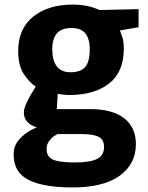

<svg xmlns="http://www.w3.org/2000/svg" viewBox="-20 -570 650 845"><path d="M145 -9.8Q145 -7.8 128.4 -14.4Q111.8 -21 98.4 -35.9Q85 -50.8 85 -76.2Q85 -106.9 137.2 -189Q108.4 -208 84.2 -245.1Q60.1 -282.2 60.1 -345.2Q60.1 -444.3 126.5 -497.1Q192.9 -549.8 299.8 -549.8Q366.7 -549.8 418 -525.9L589.8 -529.8V-450.2L507.8 -436Q508.8 -432.1 516.8 -411.1Q524.9 -390.1 524.9 -356.9Q524.9 -252.9 460 -202.4Q395 -151.9 285.2 -151.9Q266.1 -151.9 251.5 -154.5Q236.8 -157.2 233.9 -157.2L230 -89.8H377.9Q474.1 -89.8 526.1 -49.8Q578.1 -9.8 578.1 64.9Q578.1 150.9 507.6 202.9Q437 254.9 297.9 254.9Q171.9 254.9 106 221.9Q40 189 40 109.9Q40 71.8 63.5 44.9Q86.9 18.1 116 2.9Q145 -12.2 145 -9.8ZM210 -352.1Q210 -305.2 229.5 -278.6Q249 -252 290 -252Q335.9 -252 355.5 -275.9Q375 -299.8 375 -352.1Q375 -399.9 355.5 -423.3Q335.9 -446.8 294.9 -446.8Q251 -446.8 230.5 -423.3Q210 -399.9 210 -352.1ZM185.1 85Q185.1 121.1 214.6 133.1Q244.1 145 310.1 145Q377.9 145 408 128.9Q438 112.8 438 77.1Q438 44.9 414.6 32.5Q391.1 20 337.9 20H232.9Q229 22 217.5 29.5Q206.1 37.1 195.6 51.5Q185.1 65.9 185.1 85Z"/></svg>

Font: Kadwa
Style: Bold
Weight: 700
Designer: Sol Matas
Foundry: Sol Matas
Version: Version 1.001;PS 001.000;hotconv 1.0.70;makeotf.lib2.5.58329